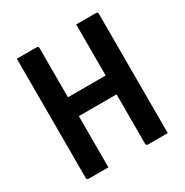

<svg xmlns="http://www.w3.org/2000/svg" viewBox="-162 -830 924 961"><g transform="rotate(-30 300.0 -350.0)"><path d="M534 0H420Q409 0 409 -11V-296H191V0H77Q66 0 66 -11V-700H180Q191 -700 191 -689V-405H409V-700H523Q534 -700 534 -689Z"/></g></svg>

Font: Recursive Mn Lnr St SmB
Style: Regular
Weight: 600
Monospace: yes
Version: Version 1.079;hotconv 1.0.112;makeotfexe 2.5.65598; ttfautoh